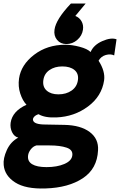

<svg xmlns="http://www.w3.org/2000/svg" viewBox="-54 -811 676 1081"><path d="M370.1 -721.2Q393.1 -712.4 405 -691.2Q417 -669.9 413.1 -644Q408.2 -609.9 381.1 -586.4Q354 -563 319.8 -563Q286.6 -563 267.3 -586.4Q248 -609.9 252.9 -644Q260.7 -702.1 345.2 -791H428.2ZM202.1 250Q90.3 253.9 31.2 216.1Q-27.8 178.2 -33.2 118.2Q-37.1 81.1 -15.6 33.9Q5.9 -13.2 48.8 -36.1Q25.9 -42 13.9 -66.9Q2 -91.8 5.9 -120.1Q15.6 -185.1 95.2 -221.2Q73.2 -244.1 60.1 -284.2Q46.9 -324.2 53.2 -369.1Q64.5 -446.3 138.2 -502.7Q211.9 -559.1 314 -559.1Q351.1 -559.1 394.5 -547.6Q438 -536.1 456.1 -518.1Q473.1 -558.1 522 -579.6Q570.8 -601.1 602.1 -589.8Q593.3 -524.9 588.9 -499Q568.8 -508.8 542 -501.5Q515.1 -494.1 501 -469.2Q539.1 -410.2 532.2 -358.9Q519 -269 441.4 -211.4Q363.8 -153.8 263.2 -149.9Q198.2 -147 163.1 -168Q147 -163.1 138.4 -153.6Q129.9 -144 131.8 -134.8Q136.7 -109.9 202.1 -109.9L309.1 -107.9Q399.9 -106 450.9 -67.9Q502 -29.8 498 35.2Q493.2 139.2 412.1 192.6Q331.1 246.1 202.1 250ZM384.8 -360.8Q389.6 -397 365.2 -417Q340.8 -437 296.9 -437Q253.9 -437 224.4 -416.5Q194.8 -396 189.9 -358.9Q185.1 -321.8 209 -300.8Q232.9 -279.8 274.9 -279.8Q318.8 -279.8 349.4 -301.3Q379.9 -322.8 384.8 -360.8ZM353 64.9Q357.9 32.7 321 20.3Q284.2 7.8 225.1 7.8H150.9Q132.8 12.7 119.4 29.8Q106 46.9 104 64.9Q100.1 97.2 127 113.5Q153.8 129.9 208 129.9Q267.1 129.9 308.1 112.3Q349.1 94.7 353 64.9Z"/></svg>

Font: Oakes Grotesk
Style: Bold Italic
Weight: 700
Designer: Samuel Oakes
Foundry: Samuel Oakes
Version: Version 1.0 | wf-rip DC20170320